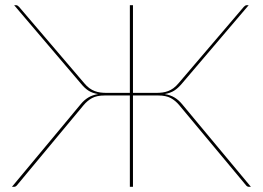

<svg xmlns="http://www.w3.org/2000/svg" viewBox="-20 -720 1013 740"><path d="M42 -700Q45.5 -700 48.2 -698Q51 -696 53.5 -693.5L304.5 -399.5Q314.5 -387.5 324.5 -380.2Q334.5 -373 345 -369Q355.5 -365 367 -363.5Q378.5 -362 392 -362H480.5V-700H492.5V-362H581Q594.5 -362 606 -363.5Q617.5 -365 628 -369Q638.5 -373 648.5 -380.2Q658.5 -387.5 668.5 -399.5L919.5 -693.5Q922 -696 924.8 -698Q927.5 -700 931 -700H938.5L680 -396.5Q666 -380 651.5 -370.8Q637 -361.5 615 -357.5Q637.5 -353.5 653 -344Q668.5 -334.5 681 -319.5L947 0H939.5Q933 0 928.5 -5.5L671 -314.5Q656.5 -332 638.2 -342Q620 -352 589.5 -352H492.5V0H480.5V-352H383.5Q353 -352 334.8 -342Q316.5 -332 302 -314.5L45 -5.5Q40.5 0 34 0H26L292 -319.5Q304.5 -334.5 320 -344Q335.5 -353.5 358 -357.5Q336 -361 321.2 -370.5Q306.5 -380 293 -396.5L34.5 -700Z"/></svg>

Font: Lato Hairline
Style: Regular
Weight: 100
Designer: Lukasz Dziedzic
Foundry: tyPoland Lukasz Dziedzic
Version: Version 2.007; 2014-02-27